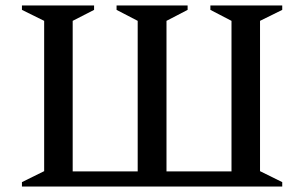

<svg xmlns="http://www.w3.org/2000/svg" viewBox="-20 -680 1109 700"><path d="M323 -660V-644L245 -604V-55H482V-604L405 -644V-660H664V-644L587 -604V-55H824V-604L747 -644V-660H1009V-644L928 -604V-56L1009 -16V0H60V-16L141 -56V-604L60 -644V-660Z"/></svg>

Font: Spectral SC Medium
Style: Regular
Weight: 500
Designer: Jean-Baptiste Levee
Foundry: Production Type
Version: Version 2.001